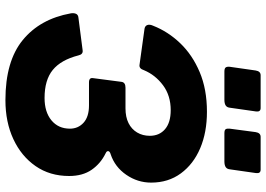

<svg xmlns="http://www.w3.org/2000/svg" viewBox="-160 -836 1005 726"><g transform="rotate(90 343.0 -472.5)"><path d="M401 -938 387 -840Q386 -828 378.5 -823Q371 -818 357 -818H250Q238 -818 234.5 -823Q231 -828 232 -838L246 -936Q249 -955 264 -955H388Q403 -955 401 -938ZM634 -938 620 -840Q619 -828 611.5 -823Q604 -818 590 -818H483Q471 -818 468 -823Q465 -828 466 -838L479 -936Q482 -955 497 -955H621Q636 -955 634 -938ZM358 10Q211 10 131 -55.5Q51 -121 30 -237Q28 -248 31.5 -256.5Q35 -265 46 -266L170 -282Q185 -284 189 -266Q206 -200 244 -169Q282 -138 350 -138Q403 -138 434.5 -164Q466 -190 466 -234Q466 -265 443.5 -285.5Q421 -306 378 -306H291Q272 -306 275 -322L289 -429Q291 -444 311 -444H389Q422 -444 445 -455.5Q468 -467 480.5 -488Q493 -509 493 -536Q493 -572 468 -593.5Q443 -615 396 -615Q341 -615 302 -586Q263 -557 245 -514Q239 -495 225 -497L88 -516Q77 -518 74 -527Q71 -536 77 -549Q99 -605 143 -651Q187 -697 252 -724.5Q317 -752 402 -752Q480 -752 540 -726.5Q600 -701 635 -653.5Q670 -606 670 -541Q670 -490 640.5 -447Q611 -404 563 -388Q552 -385 551 -379Q550 -373 559 -369Q598 -350 621.5 -316Q645 -282 645 -231Q645 -158 607.5 -104Q570 -50 505.5 -20Q441 10 358 10Z"/></g></svg>

Font: Libre Franklin ExtraBold
Style: Italic
Weight: 800
Italic angle: -8°
Designer: Pablo Impallari, Rodrigo Fuenzalida, Nhung Nguyen
Foundry: Impallari Type
Version: Version 3.000